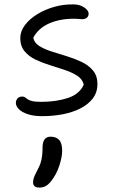

<svg xmlns="http://www.w3.org/2000/svg" viewBox="-20 -517 525 871"><path d="M171 10Q133 10 106 1Q79 -8 65.5 -22Q52 -36 52 -50Q52 -62 59.5 -70.5Q67 -79 81 -79Q89 -79 93.5 -75.5Q98 -72 105 -67Q112 -62 126 -58.5Q140 -55 167 -55Q235 -55 288 -72.5Q341 -90 360 -133Q354 -158 331 -173Q308 -188 275.5 -199Q243 -210 207.5 -221Q172 -232 141.5 -246.5Q111 -261 91.5 -284.5Q72 -308 72 -344Q72 -375 93 -403Q114 -431 149 -452.5Q184 -474 226.5 -486Q269 -498 313 -497Q334 -497 349.5 -490Q365 -483 373.5 -473.5Q382 -464 382 -455Q382 -444 374.5 -437Q367 -430 352 -430Q349 -430 344 -430.5Q339 -431 332 -431.5Q325 -432 315 -432Q251 -432 202.5 -410.5Q154 -389 131 -346Q135 -323 158 -308.5Q181 -294 214 -283.5Q247 -273 283 -262Q319 -251 350.5 -236Q382 -221 402 -197Q422 -173 422 -136Q422 -98 401 -70.5Q380 -43 344.5 -25Q309 -7 264 1.5Q219 10 171 10ZM159 334Q130 334 130 310Q130 300 133.5 289.5Q137 279 150 254Q159 238 164 222.5Q169 207 171 190Q173 173 173 154Q173 128 182 115.5Q191 103 210 103Q234 103 248 117.5Q262 132 262 167Q262 195 249 235Q236 275 211 306Q198 322 185.5 328Q173 334 159 334Z"/></svg>

Font: Shantell Sans Light
Style: Regular
Weight: 300
Designer: Stephen Nixon, Anya Danilova, Shantell Martin
Foundry: Arrow Type
Version: Version 1.011;[c5ecc13dd]